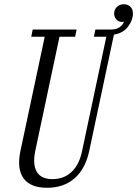

<svg xmlns="http://www.w3.org/2000/svg" viewBox="-20 -880 650 910"><path d="M203 10Q124 10 91.5 -35Q59 -80 77 -165L192 -706H128L135 -740H343L336 -706H262L147 -164Q134 -100 154.5 -65.5Q175 -31 229 -31Q283 -31 319.5 -65.5Q356 -100 369 -164L484 -706H425L432 -740H506Q534 -740 549.5 -753Q565 -766 567 -777Q564 -776 559 -776Q542 -776 531.5 -788Q521 -800 521 -816Q521 -835 534.5 -847.5Q548 -860 567 -860Q584 -860 597 -849Q610 -838 610 -815Q610 -785 587 -754Q564 -723 520 -716L403 -165Q385 -80 333.5 -35Q282 10 203 10Z"/></svg>

Font: Xanh Mono
Style: Italic
Weight: 400
Italic angle: -12°
Monospace: yes
Designer: Lam Bao, Duy Dao
Foundry: Yellow Type Foundry
Version: Version 3.101; ttfautohint (v1.8.3)